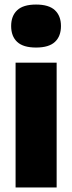

<svg xmlns="http://www.w3.org/2000/svg" viewBox="-20 -824 318 844"><path d="M48.5 0V-548.5H229V0ZM138.5 -615Q82 -615 55.5 -639.8Q29 -664.5 29 -709.5Q29 -754 55.5 -779Q82 -804 138.5 -804Q195 -804 221.5 -779Q248 -754 248 -709.5Q248 -664.5 221.5 -639.8Q195 -615 138.5 -615Z"/></svg>

Font: Encode Sans SmCnd XBd
Style: Regular
Weight: 800
Width: 4
Designer: Multiple Designers
Foundry: Impallari Type
Version: Version 3.002; ttfautohint (v1.8.3) -l 8 -r 50 -G 200 -x 14 